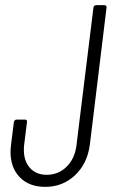

<svg xmlns="http://www.w3.org/2000/svg" viewBox="-20 -720 446 748"><path d="M21 -129Q21 -138 23 -156L34 -244Q36 -254 45 -254H77Q87 -254 85 -244L74 -155Q73 -148 73 -136Q73 -92 97 -65.5Q121 -39 162 -39Q208 -39 240 -71Q272 -103 278 -155L344 -690Q344 -694 347 -697Q350 -700 355 -700H387Q391 -700 393.5 -697Q396 -694 395 -690L330 -156Q320 -82 272 -37Q224 8 156 8Q94 8 57.5 -29Q21 -66 21 -129Z"/></svg>

Font: Barlow Condensed Light
Style: Italic
Weight: 300
Width: 3
Italic angle: -7°
Designer: Jeremy Tribby
Foundry: Tribby Type
Version: Version 1.408